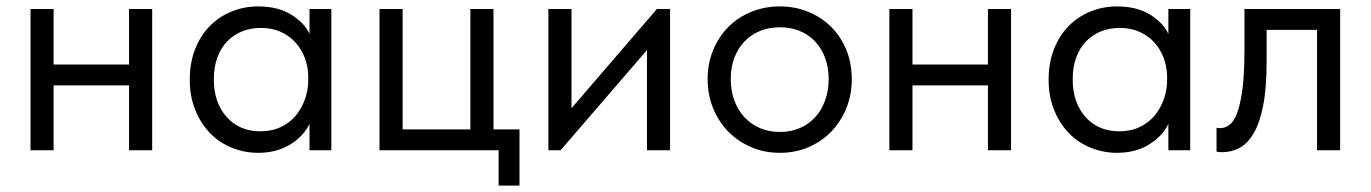

<svg xmlns="http://www.w3.org/2000/svg" viewBox="-20 -468 4269 598"><path d="M382 -202H147V0H75V-440H147V-267H382V-440H454V0H382Z M784 8Q742 8 703 -7.5Q664 -23 635 -52.5Q606 -82 588.5 -124.5Q571 -167 571 -220Q571 -272 587.5 -314.5Q604 -357 633 -386.5Q662 -416 701 -432Q740 -448 784 -448Q847 -448 888.5 -421.5Q930 -395 944 -362V-440H1012V0H944V-82Q925 -43 883 -17.5Q841 8 784 8ZM791 -59Q827 -59 855 -72.5Q883 -86 901.5 -108.5Q920 -131 930 -159.5Q940 -188 940 -217V-233Q939 -262 929 -288.5Q919 -315 900.5 -335.5Q882 -356 855 -368.5Q828 -381 793 -381Q761 -381 734.5 -370.5Q708 -360 688 -339.5Q668 -319 657 -289Q646 -259 646 -221Q646 -148 686 -103.5Q726 -59 791 -59Z M1533 0H1162V-440H1234V-65H1445V-440H1517V-65H1598V110H1533Z M1688 -440H1760V-131L2026 -440H2067V0H1995V-312L1726 0H1688Z M2409 8Q2361 8 2320 -9.5Q2279 -27 2248.5 -58Q2218 -89 2201 -131Q2184 -173 2184 -222Q2184 -270 2201 -311.5Q2218 -353 2248 -383.5Q2278 -414 2319.5 -431Q2361 -448 2409 -448Q2457 -448 2498 -431Q2539 -414 2569 -384Q2599 -354 2616 -312.5Q2633 -271 2633 -222Q2633 -173 2616 -131Q2599 -89 2569 -58Q2539 -27 2498 -9.5Q2457 8 2409 8ZM2409 -57Q2443 -57 2471 -69Q2499 -81 2519 -103Q2539 -125 2550 -155.5Q2561 -186 2561 -222Q2561 -258 2550 -287.5Q2539 -317 2519 -338.5Q2499 -360 2471 -371.5Q2443 -383 2409 -383Q2375 -383 2347 -371.5Q2319 -360 2298.5 -338.5Q2278 -317 2267 -287.5Q2256 -258 2256 -222Q2256 -186 2267 -155.5Q2278 -125 2298.5 -103Q2319 -81 2347 -69Q2375 -57 2409 -57Z M3057 -202H2822V0H2750V-440H2822V-267H3057V-440H3129V0H3057Z M3459 8Q3417 8 3378 -7.5Q3339 -23 3310 -52.5Q3281 -82 3263.5 -124.5Q3246 -167 3246 -220Q3246 -272 3262.5 -314.5Q3279 -357 3308 -386.5Q3337 -416 3376 -432Q3415 -448 3459 -448Q3522 -448 3563.5 -421.5Q3605 -395 3619 -362V-440H3687V0H3619V-82Q3600 -43 3558 -17.5Q3516 8 3459 8ZM3466 -59Q3502 -59 3530 -72.5Q3558 -86 3576.5 -108.5Q3595 -131 3605 -159.5Q3615 -188 3615 -217V-233Q3614 -262 3604 -288.5Q3594 -315 3575.5 -335.5Q3557 -356 3530 -368.5Q3503 -381 3468 -381Q3436 -381 3409.5 -370.5Q3383 -360 3363 -339.5Q3343 -319 3332 -289Q3321 -259 3321 -221Q3321 -148 3361 -103.5Q3401 -59 3466 -59Z M3786 6Q3778 6 3774.5 5.5Q3771 5 3769 4V-70Q3773 -69 3776 -69Q3779 -69 3781 -69Q3795 -69 3808.5 -78.5Q3822 -88 3832.5 -114.5Q3843 -141 3849.5 -189Q3856 -237 3856 -314V-440H4154V0H4082V-375H3925V-278Q3925 -195 3914.5 -140.5Q3904 -86 3885 -53.5Q3866 -21 3841 -7.5Q3816 6 3786 6Z"/></svg>

Font: Tilda Sans
Style: Regular
Weight: 400
Designer: ParaType Ltd
Foundry: ParaType Ltd
Version: Version 1.009